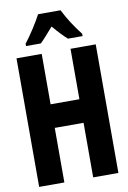

<svg xmlns="http://www.w3.org/2000/svg" viewBox="-100 -991 700 1050"><g transform="rotate(-10 250.0 -465.5)"><path d="M30 0V-714H170V-434H330V-714H470V0H330V-303H170V0ZM93 -771H175Q189 -784 208 -805.5Q227 -827 249 -852Q295 -798 326 -771H407V-784Q349 -858 313 -931H188Q174 -903 145 -858Q116 -813 93 -784Z"/></g></svg>

Font: Noto Sans Mono Condensed Extra
Style: Regular
Weight: 800
Width: 3
Designer: Monotype Design Team
Foundry: Monotype Imaging Inc.
Version: Version 1.900